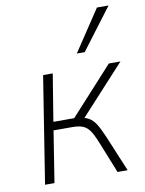

<svg xmlns="http://www.w3.org/2000/svg" viewBox="-84 -803 651 863"><g transform="rotate(-10 241.5 -372.0)"><path d="M51 0 128 -487H172L137 -272H232L428 -487H481L271 -258L255 -270Q282 -266 299 -256Q316 -246 329.5 -224.5Q343 -203 360 -163L428 0H382L320 -154Q308 -183 296 -200.5Q284 -218 266 -226Q248 -234 217 -234H131L94 0ZM294 -556 419 -744H472L330 -556Z"/></g></svg>

Font: Nunito Sans 10pt SemiCondensed ExtraLight
Style: Italic
Weight: 250
Width: 4
Italic angle: -9°
Designer: Vernon Adams
Foundry: Vernon Adams
Version: Version 3.101;gftools[0.9.27]